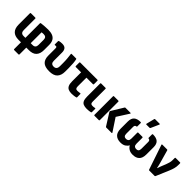

<svg xmlns="http://www.w3.org/2000/svg" viewBox="218 -1990 3441 3441"><g transform="rotate(45 1938.0 -270.0)"><path d="M320 185Q307 185 307 172V0H243Q148 0 100.5 -49.5Q53 -99 53 -194V-482Q53 -494 65 -494H176Q188 -494 188 -482V-188Q188 -152 205.5 -132Q223 -112 259 -112H307V-481Q307 -492 320 -494Q352 -498 396.5 -502Q441 -506 493 -506Q558 -506 603.5 -488Q649 -470 673.5 -429.5Q698 -389 698 -322V-194Q698 -99 651 -49.5Q604 0 507 0H442V172Q442 185 430 185ZM442 -112H491Q527 -112 545 -132Q563 -152 563 -188V-320Q563 -356 545.5 -373.5Q528 -391 493 -391Q479 -391 467 -390Q455 -389 442 -387Z M1030 11Q919 11 870.5 -37Q822 -85 822 -177V-354Q822 -378 816.5 -387Q811 -396 796 -396Q790 -396 784.5 -395Q779 -394 774 -393Q763 -393 763 -403V-484Q763 -495 777 -498Q793 -502 811.5 -504Q830 -506 848 -506Q908 -506 933 -476Q958 -446 958 -389V-180Q958 -143 975.5 -124Q993 -105 1030 -105Q1067 -105 1085.5 -127Q1104 -149 1104 -188V-266Q1104 -335 1098.5 -389Q1093 -443 1088 -481Q1085 -494 1098 -494H1209Q1221 -494 1222 -483Q1230 -448 1234.5 -396.5Q1239 -345 1239 -280V-189Q1239 -93 1190 -41Q1141 11 1030 11Z M1600 11Q1549 11 1516 -4Q1483 -19 1466.5 -55Q1450 -91 1450 -155V-381H1316Q1303 -381 1303 -394V-482Q1303 -494 1316 -494H1751Q1763 -494 1763 -482V-394Q1763 -381 1751 -381H1585V-162Q1585 -128 1596.5 -113.5Q1608 -99 1637 -99Q1657 -99 1674 -102Q1691 -105 1704 -106Q1715 -108 1715 -96L1716 -16Q1716 -4 1705 -2Q1688 2 1661 6.5Q1634 11 1600 11Z M1983 11Q1932 11 1898.5 -3Q1865 -17 1849 -52.5Q1833 -88 1833 -150V-482Q1833 -494 1845 -494H1956Q1968 -494 1968 -482V-158Q1968 -125 1979.5 -112Q1991 -99 2022 -99Q2037 -99 2051.5 -101Q2066 -103 2079 -106Q2091 -109 2091 -96V-14Q2091 -4 2081 0Q2064 4 2039.5 7.5Q2015 11 1983 11Z M2470 0Q2460 0 2455 -7L2309 -239Q2304 -249 2308 -258L2448 -487Q2451 -494 2462 -494H2588Q2604 -494 2596 -480L2452 -254L2610 -15Q2614 -9 2611.5 -4.5Q2609 0 2601 0ZM2170 0Q2158 0 2158 -13V-482Q2158 -494 2170 -494H2281Q2293 -494 2293 -482V-13Q2293 0 2281 0Z M2836 11Q2756 11 2710.5 -32Q2665 -75 2665 -168V-353Q2666 -432 2708 -469Q2750 -506 2835 -506Q2848 -506 2848 -493V-410Q2848 -397 2838 -397Q2817 -395 2808.5 -383Q2800 -371 2800 -349V-180Q2800 -139 2816 -122.5Q2832 -106 2863 -106Q2892 -106 2909.5 -123Q2927 -140 2927 -180V-328Q2927 -341 2939 -341H3044Q3056 -341 3056 -328V-180Q3056 -140 3073.5 -123Q3091 -106 3120 -106Q3152 -106 3167.5 -122.5Q3183 -139 3183 -180V-349Q3183 -371 3174.5 -383Q3166 -395 3145 -397Q3135 -397 3135 -410V-493Q3135 -506 3149 -506Q3235 -506 3276.5 -469Q3318 -432 3318 -353V-168Q3318 -75 3273 -32Q3228 11 3147 11Q3087 11 3049 -13Q3011 -37 2992 -73H2991Q2975 -39 2937 -14Q2899 11 2836 11ZM2939 -546Q2926 -546 2930 -558L2969 -714Q2971 -725 2983 -725H3095Q3111 -725 3104 -710L3035 -555Q3029 -546 3019 -546Z M3558 0Q3548 0 3545 -10L3386 -480Q3381 -494 3396 -494H3516Q3528 -494 3530 -484L3596 -250Q3605 -220 3612 -189.5Q3619 -159 3625 -129H3627Q3635 -152 3644 -175.5Q3653 -199 3662 -222L3691 -294Q3704 -328 3713 -360.5Q3722 -393 3722 -429V-482Q3722 -494 3733 -494H3845Q3857 -494 3857 -481V-438Q3857 -392 3845 -348Q3833 -304 3813 -257L3708 -10Q3703 0 3694 0Z"/></g></svg>

Font: Sofia Sans Semi Condensed ExtraBold
Style: Regular
Weight: 800
Designer: Botio Nikoltchev, Ani Petrova
Foundry: lettersoup
Version: Version 4.100